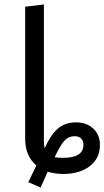

<svg xmlns="http://www.w3.org/2000/svg" viewBox="-20 -768 468 861"><path d="M320.8 -219.2Q368.7 -219.2 398.4 -191.2Q428.2 -163.1 428.2 -118.2Q428.2 -58.1 382.6 -22.9Q336.9 12.2 262.2 12.2Q228.5 12.2 193.8 2L162.1 73.2L106.9 48.8L143.1 -25.9Q92.8 -67.9 92.8 -146V-737.8L176.8 -748V-137.2Q176.8 -118.2 180.2 -103Q206.1 -161.6 238.5 -190.4Q271 -219.2 320.8 -219.2ZM262.2 -60.1Q354 -60.1 354 -118.2Q354 -136.7 343.8 -147Q333.5 -157.2 314 -157.2Q287.6 -157.2 269 -137.2Q250.5 -117.2 225.1 -63Q239.7 -60.1 262.2 -60.1Z"/></svg>

Font: Fira Sans Book
Style: Regular
Weight: 350
Designer: Carrois Corporate & Edenspiekermann AG
Foundry: Carrois Corporate GbR & Edenspiekermann AG
Version: Version 4.203;PS 004.203;hotconv 1.0.88;makeotf.lib2.5.64775